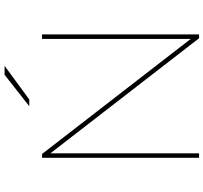

<svg xmlns="http://www.w3.org/2000/svg" viewBox="-46 -862 907 856"><g transform="rotate(-90 408.0 -433.5)"><path d="M133 -700H150L674 -23H663V-700H683V0H666L142 -677H153V0H133ZM503 -867H543L393 -757H363Z"/></g></svg>

Font: Montserrat
Style: Regular
Weight: 400
Designer: Julieta Ulanovsky
Foundry: Julieta Ulanovsky
Version: Version 8.000